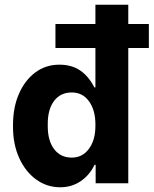

<svg xmlns="http://www.w3.org/2000/svg" viewBox="-20 -775 650 812"><path d="M235 17Q178 17 132.8 -16Q87.5 -49 61.2 -106.8Q35 -164.5 35 -238.5V-246Q35 -320.5 60 -378Q85 -435.5 129.2 -468.5Q173.5 -501.5 231 -501.5Q283 -501.5 319 -477Q355 -452.5 379 -405.5H383.5V-755H522.5V0H384.5V-78H380Q358 -33 320.2 -8Q282.5 17 235 17ZM283.5 -108.5Q329 -108.5 356.2 -145.8Q383.5 -183 383.5 -242.5V-249.5Q383.5 -309 356.5 -346.5Q329.5 -384 283.5 -384Q236 -384 209 -348.5Q182 -313 182 -252V-240.5Q182 -180 209 -144.2Q236 -108.5 283.5 -108.5ZM214.5 -572V-673.5H609.5V-572Z"/></svg>

Font: Google Sans Code
Style: Regular
Weight: 400
Monospace: yes
Designer: Google Sans Code Authors
Foundry: Google LLC
Version: Version 6.000